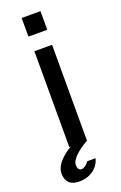

<svg xmlns="http://www.w3.org/2000/svg" viewBox="-163 -719 591 939"><g transform="rotate(-20 133.0 -249.0)"><path d="M85 -673V-576H183V-673H85ZM147 95C138 107 124 122 108 122C95 122 88 112 88 94C88 60 139 23 180 0V-499H88V0H96C92 2 8 48 8 108C8 175 62 175 80 175C136 175 180 140 190 95H147Z"/></g></svg>

Font: Maven Pro
Style: Medium
Weight: 500
Designer: Joe Prince
Foundry: Joe Prince
Version: Version 1.003